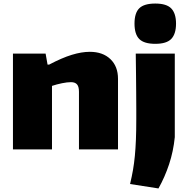

<svg xmlns="http://www.w3.org/2000/svg" viewBox="-20 -842 1056 1082"><path d="M855 -595Q792 -595 765 -622Q738 -649 738 -709Q738 -769 765 -795.5Q792 -822 855 -822Q919 -822 945.5 -794Q972 -766 972 -709Q972 -651 945.5 -623Q919 -595 855 -595ZM713 195Q723 153 729.5 115.5Q736 78 740 36Q744 -6 746 -56Q748 -106 748 -171Q748 -190 748 -229Q748 -268 747.5 -318.5Q747 -369 746.5 -426Q746 -483 745 -540H965V-69Q957 11 933 83.5Q909 156 873 220ZM53 -540H237L248 -478H257Q329 -516 384.5 -533Q440 -550 486 -550Q559 -550 602 -509Q645 -468 645 -398V0H425V-325Q425 -354 414 -366.5Q403 -379 380 -379Q359 -379 329.5 -373Q300 -367 273 -358V0H53Z"/></svg>

Font: Encode Sans Normal
Style: Black
Weight: 900
Designer: Pablo Impallari, Andres Torresi
Foundry: Pablo Impallari, Andres Torresi
Version: Version 1.000; ttfautohint (v1.00) -l 8 -r 50 -G 200 -x 14 -